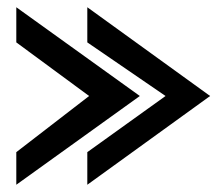

<svg xmlns="http://www.w3.org/2000/svg" viewBox="-20 -547 610 530"><path d="M25 -37 366 -282 25 -527V-430L226 -282L25 -127ZM221 -37 560 -282 221 -527V-430L437 -282L221 -127Z"/></svg>

Font: Charger Pro
Style: ExBdExt
Weight: 400
Designer: Jasper
Foundry: Cannot Into Space Fonts
Version: Version 1.09